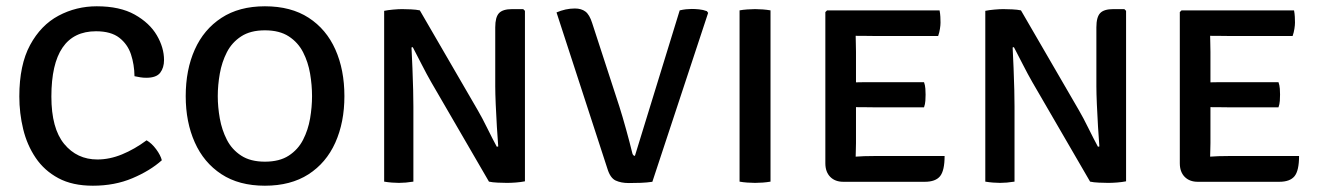

<svg xmlns="http://www.w3.org/2000/svg" viewBox="-20 -578 4198 611"><path d="M408 -335.5Q407.5 -372.5 396.8 -405Q386 -437.5 359.5 -458Q333 -478.5 285.5 -478.5Q143.5 -478.5 143.5 -270.5Q143.5 -169.5 184.2 -120Q225 -70.5 290 -70.5Q329 -70.5 368.5 -86.8Q408 -103 446.5 -131.5Q463 -122 477 -103Q491 -84 495 -68Q457.5 -34.5 401.2 -10.8Q345 13 275.5 13Q210.5 13 165.8 -11Q121 -35 93.5 -75.8Q66 -116.5 53.8 -167Q41.5 -217.5 41.5 -271Q41.5 -371.5 75.8 -434.8Q110 -498 166.2 -528Q222.5 -558 288 -558Q361.5 -558 408.8 -531.5Q456 -505 479 -465.8Q502 -426.5 502 -387Q502 -362.5 489.8 -346.5Q477.5 -330.5 445.5 -330.5Q435.5 -330.5 426.5 -332Q417.5 -333.5 408 -335.5Z M571 -272Q571 -356 599.8 -420.2Q628.5 -484.5 684.8 -521.2Q741 -558 823 -558Q906 -558 962.2 -521.5Q1018.5 -485 1047.2 -420.5Q1076 -356 1076 -272Q1076 -188.5 1047 -124Q1018 -59.5 961.5 -23.2Q905 13 823 13Q740.5 13 684.5 -23.8Q628.5 -60.5 599.8 -125Q571 -189.5 571 -272ZM673 -272Q673 -237.5 679.5 -201Q686 -164.5 702 -133.2Q718 -102 747.5 -82.8Q777 -63.5 823 -63.5Q869.5 -63.5 899 -82.8Q928.5 -102 944.5 -133.2Q960.5 -164.5 966.8 -201Q973 -237.5 973 -272Q973 -307 966.8 -343.8Q960.5 -380.5 944.5 -411.8Q928.5 -443 899 -462.2Q869.5 -481.5 823 -481.5Q777 -481.5 747.5 -462.2Q718 -443 702 -411.8Q686 -380.5 679.5 -343.8Q673 -307 673 -272Z M1352 -317Q1338.5 -340.5 1322 -372.8Q1305.5 -405 1293.5 -428L1289.5 -427Q1291 -398 1292.5 -361.2Q1294 -324.5 1294.8 -291.2Q1295.5 -258 1295.5 -239.5V0Q1283 2 1271.2 3Q1259.5 4 1249.5 4Q1239.5 4 1227 3Q1214.5 2 1202.5 0V-543.5Q1214.5 -546 1231.2 -547.5Q1248 -549 1259.5 -549Q1272 -549 1288.2 -548.2Q1304.5 -547.5 1316 -545L1500.5 -227Q1514 -204 1531.2 -169Q1548.5 -134 1561 -111L1565.5 -112Q1563.5 -138 1561.2 -174.8Q1559 -211.5 1557.5 -246.5Q1556 -281.5 1556 -303V-491Q1556 -523.5 1568 -536.2Q1580 -549 1610 -549H1645L1650.5 -543.5V-1Q1638 1.5 1621.8 2.8Q1605.5 4 1593.5 4Q1581.5 4 1564.2 3.2Q1547 2.5 1536 0Z M2143 -545Q2153.5 -547.5 2163.2 -548.5Q2173 -549.5 2181.5 -549.5Q2192 -549.5 2204.8 -548.2Q2217.5 -547 2229.5 -542.5L2233.5 -537L2056 0.5Q2039.5 3 2019.5 3.8Q1999.5 4.5 1981 4.5Q1956.5 4.5 1939.2 -3.5Q1922 -11.5 1913 -41L1751 -538.5Q1765 -544.5 1779.8 -547.8Q1794.5 -551 1809.5 -551Q1830 -551 1843 -541.2Q1856 -531.5 1864.5 -504.5L1951 -239Q1961 -207.5 1972.2 -167Q1983.5 -126.5 1992.5 -89.5Q1995 -82 2000.5 -82Z M2333.5 -545Q2344 -547 2358.2 -548Q2372.5 -549 2383 -549Q2394.5 -549 2407.5 -548Q2420.5 -547 2432 -545V0Q2420.5 2 2407.5 3Q2394.5 4 2383 4Q2372.5 4 2358.2 3Q2344 2 2333.5 0Z M2986 -81.5Q2986 -35 2971.5 -17.2Q2957 0.5 2923 0.5H2663.5Q2637.5 0.5 2622 -15.2Q2606.5 -31 2606.5 -58.5V-539.5L2612 -545H2970Q2972 -534.5 2972.5 -524.5Q2973 -514.5 2973 -506Q2973 -498 2971.2 -486.5Q2969.5 -475 2965.5 -463.5H2760Q2750 -463.5 2734.5 -463.8Q2719 -464 2703 -464Q2703 -453 2703.5 -440.5Q2704 -428 2704 -413V-316Q2719.5 -316.5 2734.8 -316.5Q2750 -316.5 2760 -316.5H2920.5Q2924 -307 2924.8 -295.8Q2925.5 -284.5 2925.5 -277Q2925.5 -268.5 2924.8 -257.2Q2924 -246 2920.5 -236.5H2760Q2750 -236.5 2734.8 -236.8Q2719.5 -237 2704 -237V-122.5Q2704 -110.5 2703.5 -99.5Q2703 -88.5 2703 -79.5Q2716 -80.5 2729.8 -81Q2743.5 -81.5 2762.5 -81.5Z M3265 -317Q3251.5 -340.5 3235 -372.8Q3218.5 -405 3206.5 -428L3202.5 -427Q3204 -398 3205.5 -361.2Q3207 -324.5 3207.8 -291.2Q3208.5 -258 3208.5 -239.5V0Q3196 2 3184.2 3Q3172.5 4 3162.5 4Q3152.5 4 3140 3Q3127.5 2 3115.5 0V-543.5Q3127.5 -546 3144.2 -547.5Q3161 -549 3172.5 -549Q3185 -549 3201.2 -548.2Q3217.5 -547.5 3229 -545L3413.5 -227Q3427 -204 3444.2 -169Q3461.5 -134 3474 -111L3478.5 -112Q3476.5 -138 3474.2 -174.8Q3472 -211.5 3470.5 -246.5Q3469 -281.5 3469 -303V-491Q3469 -523.5 3481 -536.2Q3493 -549 3523 -549H3558L3563.5 -543.5V-1Q3551 1.5 3534.8 2.8Q3518.5 4 3506.5 4Q3494.5 4 3477.2 3.2Q3460 2.5 3449 0Z M4114 -81.5Q4114 -35 4099.5 -17.2Q4085 0.5 4051 0.5H3791.5Q3765.5 0.5 3750 -15.2Q3734.5 -31 3734.5 -58.5V-539.5L3740 -545H4098Q4100 -534.5 4100.5 -524.5Q4101 -514.5 4101 -506Q4101 -498 4099.2 -486.5Q4097.5 -475 4093.5 -463.5H3888Q3878 -463.5 3862.5 -463.8Q3847 -464 3831 -464Q3831 -453 3831.5 -440.5Q3832 -428 3832 -413V-316Q3847.5 -316.5 3862.8 -316.5Q3878 -316.5 3888 -316.5H4048.5Q4052 -307 4052.8 -295.8Q4053.5 -284.5 4053.5 -277Q4053.5 -268.5 4052.8 -257.2Q4052 -246 4048.5 -236.5H3888Q3878 -236.5 3862.8 -236.8Q3847.5 -237 3832 -237V-122.5Q3832 -110.5 3831.5 -99.5Q3831 -88.5 3831 -79.5Q3844 -80.5 3857.8 -81Q3871.5 -81.5 3890.5 -81.5Z"/></svg>

Font: Signika Negative SC
Style: Regular
Weight: 400
Designer: Anna Giedryś
Foundry: Anna Giedryś
Version: Version 2.000; ttfautohint (v1.8.3) -l 8 -r 50 -G 200 -x 9 -